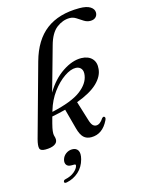

<svg xmlns="http://www.w3.org/2000/svg" viewBox="-138 -803 808 1103"><g transform="rotate(-15 266.0 -251.5)"><path d="M424.5 -64.5Q389 8.5 322 8.5Q294 8.5 276.8 -8Q259.5 -24.5 249 -64L217 -183Q179 -173 135.5 -164.5Q123 -119.5 119.2 -100.8Q115.5 -82 115.5 -70Q115.5 -58.5 118.5 -50.2Q121.5 -42 121.5 -31.5Q121.5 -12.5 102.2 -2Q83 8.5 48.5 8.5Q19.5 8.5 15 -7.5Q10.5 -23.5 20.5 -61.5L139.5 -491.5Q172.5 -611 248.2 -668.2Q324 -725.5 446 -725.5Q489.5 -725.5 511 -711.5Q532.5 -697.5 532.5 -676.5Q532.5 -660 521.2 -649.2Q510 -638.5 489.5 -638.5Q469.5 -638.5 451.5 -650.2Q433.5 -662 415.5 -673.5Q397.5 -685 377.5 -685Q336.5 -685 299.5 -656.8Q262.5 -628.5 243.5 -559Q225 -492 205.5 -423.2Q186 -354.5 170 -297.5Q211.5 -368 270.5 -407.2Q329.5 -446.5 383 -445.5Q423.5 -444.5 445.5 -421.5Q467.5 -398.5 463 -359Q459 -315.5 418.5 -276.8Q378 -238 294.5 -207L329 -95Q336.5 -69 345.5 -59.2Q354.5 -49.5 367 -49.5Q389.5 -49.5 410 -81.5Q416 -88 421.5 -86.5Q426 -85.5 427.8 -80Q429.5 -74.5 424.5 -64.5ZM145.5 -198.5Q144 -194 143 -190Q262.5 -216.5 315.8 -256.5Q369 -296.5 376 -345Q380 -370.5 369.2 -384.5Q358.5 -398.5 338 -399.5Q307.5 -400.5 268.8 -374Q230 -347.5 196.2 -301.8Q162.5 -256 145.5 -198.5ZM170 135Q147.5 135 139.5 122.5Q131.5 110 136.5 92Q142 72 159 59.5Q176 47 196.5 47Q220.5 47 230.8 64.2Q241 81.5 232 116Q220.5 159.5 189.8 187Q159 214.5 118.5 222.5Q103 225.5 103 215.5Q104 205 115.5 203Q148 196 168.8 178.8Q189.5 161.5 193.5 145.5Q196.5 135 186.5 135Z"/></g></svg>

Font: Fraunces 144pt Soft
Style: Italic
Weight: 400
Italic angle: -16°
Version: Version 1.000;[b76b70a41]